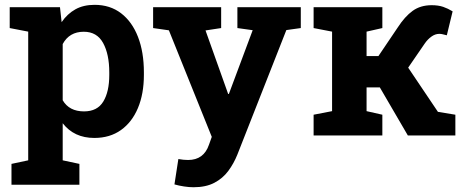

<svg xmlns="http://www.w3.org/2000/svg" viewBox="-20 -558 1917 791"><path d="M27.3 203.1V117.2L96.2 102.5V-427.7L20 -442.4V-528.3H227.1L233.9 -466.8Q257.3 -501 290.5 -519.5Q323.7 -538.1 369.6 -538.1Q433.6 -538.1 479 -503.2Q524.4 -468.3 548.6 -405.8Q572.8 -343.3 572.8 -259.8V-249.5Q572.8 -171.4 548.3 -113Q523.9 -54.7 478.3 -22.2Q432.6 10.3 368.7 10.3Q285.2 10.3 238.3 -50.3V102.5L307.1 117.2V203.1ZM326.2 -99.1Q380.9 -99.1 405.5 -139.6Q430.2 -180.2 430.2 -249.5V-259.8Q430.2 -334.5 404.8 -380.9Q379.4 -427.2 325.2 -427.2Q265.6 -427.2 238.3 -376.5V-145Q265.1 -99.1 326.2 -99.1Z M777.3 213.4Q759.3 213.4 738.3 210.2Q717.3 207 698.7 201.7L714.8 97.2Q724.1 99.1 735.4 100.1Q746.6 101.1 754.9 101.1Q819.3 101.1 840.8 38.6L852.5 5.9L675.8 -433.1L610.8 -442.4V-528.3H891.1V-442.4L826.7 -432.6L909.7 -199.7L919.9 -170.9H922.9L1021 -433.6L958 -442.4V-528.3H1219.2V-442.4L1159.7 -434.1L958 78.6Q943.4 115.2 920.7 146Q897.9 176.8 863 195.1Q828.1 213.4 777.3 213.4Z M1272 0V-85.4L1348.1 -100.1V-427.7L1272 -442.4V-528.3H1555.2V-442.4L1490.2 -427.7V-327.1H1539.1L1618.2 -444.3Q1647.9 -490.2 1680.2 -513.4Q1712.4 -536.6 1758.3 -536.6Q1785.6 -536.6 1805.7 -529.8Q1825.7 -522.9 1844.7 -511.2L1820.8 -412.6Q1807.1 -416 1802 -417.2Q1796.9 -418.5 1789.6 -418.5Q1772.9 -418.5 1757.3 -407.2Q1741.7 -396 1730 -378.9L1661.6 -279.3L1784.2 -97.2L1856 -85.4V0H1660.2L1544.9 -197.8H1490.2V-100.1L1555.2 -85.4V0Z"/></svg>

Font: Roboto Slab
Style: Bold
Weight: 700
Designer: Google
Version: Version 2.000; ttfautohint (v1.8.1.43-b0c9)